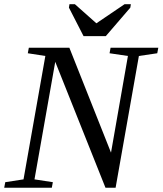

<svg xmlns="http://www.w3.org/2000/svg" viewBox="-27 -878 761 898"><path d="M571.3 -616.2 485.4 -628.9 490.2 -654.8H713.4L708.5 -628.9L622.6 -616.2L513.7 0H466.3L231.4 -588.9L134.3 -39.1L220.2 -25.9L215.3 0H-7.3L-2.4 -25.9L83 -39.1L185.1 -616.2L103 -628.9L107.9 -654.8H297.4L492.2 -164.1ZM323.2 -858.4 423.8 -769 555.7 -858.4H585L582.5 -842.3L467.8 -709H363.8L295.4 -842.3L297.9 -858.4Z"/></svg>

Font: Liberation Serif
Style: Italic
Weight: 400
Italic angle: -16.333°
Designer: Steve Matteson
Foundry: Ascender Corporation
Version: Version 2.1.5